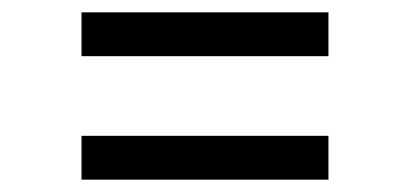

<svg xmlns="http://www.w3.org/2000/svg" viewBox="-20 -453 663 311"><path d="M112 -433H512V-362H112ZM112 -233H512V-162H112Z"/></svg>

Font: Oak Sans
Style: Regular
Weight: 400
Designer: Erik Kennedy, Walven
Foundry: Erik Kennedy, Walven
Version: Version 1.000